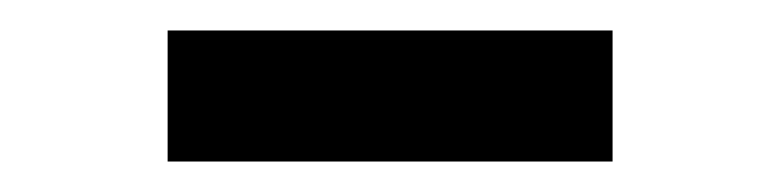

<svg xmlns="http://www.w3.org/2000/svg" viewBox="-20 -348 512 126"><path d="M382 -328V-242H90V-328Z"/></svg>

Font: Museo Sans Medium
Style: Regular
Weight: 500
Designer: Jos Buivenga
Foundry: Jos Buivenga & Rosetta Type Foundry (extension, remastering)
Version: Version 3.600;PS 1.000;hotconv 1.0.88;makeotf.lib2.5.647800;